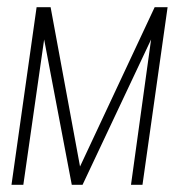

<svg xmlns="http://www.w3.org/2000/svg" viewBox="-20 -515 499 535"><path d="M12 0 82 -495H121L203 -51L411 -495H447L377 0H345L401 -405L210 0H180L103 -405L45 0Z"/></svg>

Font: Alumni Sans ExtraLight
Style: Italic
Weight: 250
Italic angle: -8°
Version: Version 1.016